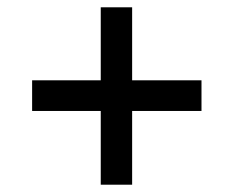

<svg xmlns="http://www.w3.org/2000/svg" viewBox="-20 -573 640 526"><path d="M256 -67V-553H342V-67ZM68 -269V-353H532V-269Z"/></svg>

Font: BioRhyme
Style: Regular
Weight: 400
Designer: Aoife Mooney
Foundry: Aoife Mooney Type
Version: Version 1.600;gftools[0.9.33]